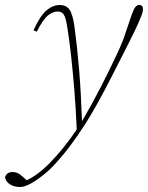

<svg xmlns="http://www.w3.org/2000/svg" viewBox="-98 -503 592 768"><path d="M-78 207Q-75 195 -66.5 190Q-58 185 -48 185Q-39 185 -29.5 188.5Q-20 192 -8 203L9 218Q32 207 53.5 191Q75 175 98 152Q154 96 209 15Q205 -76 199 -147.5Q193 -219 186.5 -279Q180 -339 171 -395Q165 -433 157 -445Q149 -457 132 -457Q116 -457 96 -443Q76 -429 49 -376L36 -382Q62 -439 87.5 -461Q113 -483 141 -483Q167 -483 180 -464.5Q193 -446 200 -396Q211 -314 218.5 -223.5Q226 -133 230 -18Q271 -88 307 -158.5Q343 -229 369.5 -286Q396 -343 405 -374Q420 -420 428.5 -443.5Q437 -467 443.5 -475Q450 -483 458 -483Q474 -483 474 -467Q474 -462 472 -453.5Q470 -445 464 -431Q453 -404 441 -379.5Q429 -355 409 -315Q371 -240 343.5 -186.5Q316 -133 293 -91.5Q270 -50 245 -10Q211 43 180 84Q149 125 111 165Q80 196 43 220.5Q6 245 -18 245Q-40 245 -56.5 235.5Q-73 226 -78 207Z"/></svg>

Font: Source Serif Pro ExtraLight
Style: Italic
Weight: 200
Italic angle: -12°
Designer: Frank Grießhammer
Foundry: Adobe Systems Incorporated
Version: Version 3.001;hotconv 1.0.111;makeotfexe 2.5.65597